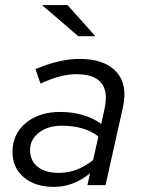

<svg xmlns="http://www.w3.org/2000/svg" viewBox="-20 -726 556 753"><path d="M191 7Q118 7 73.5 -30.5Q29 -68 29 -130Q29 -200 81 -243.5Q133 -287 216 -287Q263 -287 304.5 -275Q346 -263 377 -240L390 -299Q420 -435 279 -435Q249 -435 215.5 -426.5Q182 -418 139 -398L119 -455Q214 -495 292 -495Q390 -495 436 -444.5Q482 -394 462 -305L394 0H323L333 -46Q299 -19 264 -6Q229 7 191 7ZM212 -48Q282 -48 345 -98L366 -191Q311 -233 223 -233Q168 -233 133 -206Q98 -179 98 -138Q98 -95 128 -71.5Q158 -48 212 -48ZM287 -584 145 -706H245L354 -584Z"/></svg>

Font: Red Hat Text VF
Style: Italic
Weight: 400
Italic angle: -12°
Designer: Pentagram, MCKL
Foundry: Pentagram, MCKL
Version: Version 1.023